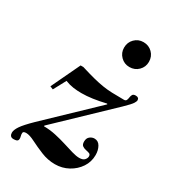

<svg xmlns="http://www.w3.org/2000/svg" viewBox="-172 -792 818 903"><g transform="rotate(30 237.0 -340.0)"><path d="M38 8Q27 8 22 1.5Q17 -5 17 -15Q17 -30 31.5 -51.5Q46 -73 86 -112L339 -354L337 -357Q299 -348 267 -343.5Q235 -339 207 -339Q184 -339 162.5 -342Q141 -345 118 -354L82 -287L65 -294L139 -450H154Q196 -437 225.5 -429.5Q255 -422 279.5 -418Q304 -414 331 -413Q358 -412 396 -412Q406 -412 409 -419Q412 -426 413 -434.5Q414 -443 418 -450Q422 -457 435 -457Q453 -457 453 -441Q453 -436 446 -424.5Q439 -413 407 -382L133 -120V-116Q165 -116 197 -109Q229 -102 257.5 -93Q286 -84 310 -77Q334 -70 350 -70Q370 -70 378.5 -79.5Q387 -89 387 -99Q387 -110 378.5 -113Q370 -116 359.5 -118Q349 -120 340.5 -126Q332 -132 332 -148Q332 -167 343.5 -176Q355 -185 368 -185Q389 -185 400 -165.5Q411 -146 411 -120Q411 -83 391 -53Q371 -23 338 -5Q305 13 266 13Q227 13 190.5 -2Q154 -17 124.5 -32Q95 -47 77 -47Q61 -47 60 -38.5Q59 -30 62 -19.5Q65 -9 62 -0.5Q59 8 38 8ZM341 -558Q313 -558 293.5 -577.5Q274 -597 274 -625Q274 -654 293.5 -673.5Q313 -693 341 -693Q370 -693 389.5 -673.5Q409 -654 409 -625Q409 -597 389.5 -577.5Q370 -558 341 -558Z"/></g></svg>

Font: Libre Bodoni
Style: Italic
Weight: 400
Italic angle: -13°
Designer: Pablo Impallari, Rodrigo Fuenzalida
Foundry: Impallari Type
Version: Version 2.005;gftools[0.9.23]